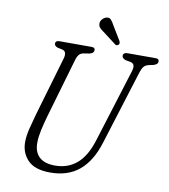

<svg xmlns="http://www.w3.org/2000/svg" viewBox="-95 -953 920 1047"><g transform="rotate(10 365.5 -429.5)"><path d="M471.5 -205 597 -607.5Q603 -627 600.2 -639.2Q597.5 -651.5 580.5 -656L552.5 -661Q532.5 -668.5 532.5 -681.5Q532.5 -700 557 -700H713.5Q731 -700 731 -685Q731 -668 704.5 -661L681.5 -656.5Q663 -651.5 654.2 -641Q645.5 -630.5 638 -607L510 -197.5Q478 -92.5 415 -39.2Q352 14 253.5 14Q167 14 128 -27.5Q89 -69 90.5 -130Q91 -162.5 101 -202.8Q111 -243 122.5 -283.5L219 -613Q229.5 -651 203 -658L176.5 -663.5Q157.5 -670 157.5 -684Q158.5 -700 179 -700H357Q377 -700 376.5 -685.5Q376.5 -678 371.5 -672Q366.5 -666 353 -662.5L318.5 -657Q303 -653.5 294.8 -643.2Q286.5 -633 282 -617L185 -283.5Q173 -241 165 -204.5Q157 -168 156.5 -138Q155 -85 184.2 -56.5Q213.5 -28 273 -28Q344.5 -28 394 -70.8Q443.5 -113.5 471.5 -205ZM454.5 -835.5 502 -757Q504 -752 504.5 -747Q505 -742 500.5 -737.5Q491.5 -729.5 482.5 -735L407.5 -792Q394 -801 386 -809.8Q378 -818.5 377.5 -831Q376.5 -843.5 385 -854.8Q393.5 -866 407.5 -871Q424.5 -876 434.2 -865.8Q444 -855.5 454.5 -835.5Z"/></g></svg>

Font: Fraunces 144pt SuperSoft Light
Style: Italic
Weight: 300
Italic angle: -16°
Version: Version 1.000;[b76b70a41]